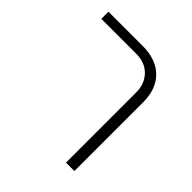

<svg xmlns="http://www.w3.org/2000/svg" viewBox="-159 -683 798 798"><g transform="rotate(45 240.0 -284.0)"><path d="M347.7 0V-410.6Q347.7 -462.9 316.7 -494.6Q285.6 -526.4 233.9 -526.4H28.8V-568.4H230.5Q308.6 -568.4 352.8 -525.1Q397 -481.9 397 -404.8V0Z"/></g></svg>

Font: Heebo ExtraLight
Style: Regular
Weight: 250
Designer: Oded Ezer
Foundry: Ezer Type House
Version: Version 3.100